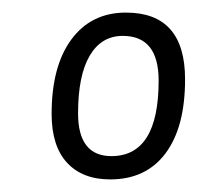

<svg xmlns="http://www.w3.org/2000/svg" viewBox="-20 -726 314 305"><path d="M155 -441Q111 -441 86.5 -467.5Q62 -494 62 -545Q62 -621 93.5 -663.5Q125 -706 180 -706Q274 -706 274 -600Q274 -524 243 -482.5Q212 -441 155 -441ZM157 -478Q232 -478 232 -598Q232 -669 175 -669Q141 -669 122.5 -637.5Q104 -606 104 -546Q104 -478 157 -478Z"/></svg>

Font: Asap Condensed Condensed Light
Style: Italic
Weight: 300
Width: 3
Italic angle: -6°
Designer: Pablo Cosgaya
Foundry: Omnibus-Type
Version: Version 3.001; ttfautohint (v1.8.4.7-5d5b)